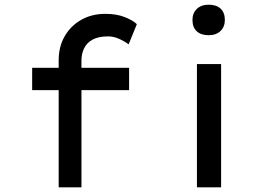

<svg xmlns="http://www.w3.org/2000/svg" viewBox="-20 -798 1141 818"><path d="M230 0V-541Q230 -599 255.5 -643.5Q281 -688 326 -713.5Q371 -739 429 -739Q477 -739 512 -725Q547 -711 563 -695L528 -609Q511 -622 487.5 -632.5Q464 -643 441 -643Q399 -643 374 -629Q349 -615 338 -591.5Q327 -568 327 -541V0H278Q269 0 257 0Q245 0 230 0ZM117 -414V-509H530V-414ZM819 0V-525H922V0ZM869 -648Q836 -648 818 -665Q800 -682 800 -713Q800 -742 818.5 -760Q837 -778 869 -778Q902 -778 920 -761Q938 -744 938 -713Q938 -684 919.5 -666Q901 -648 869 -648Z"/></svg>

Font: Lexend Peta
Style: Regular
Weight: 400
Designer: Bonnie Shaver-Troup, Thomas Jockin
Foundry: Lexend
Version: Version 1.007